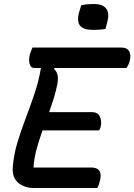

<svg xmlns="http://www.w3.org/2000/svg" viewBox="-20 -937 670 957"><path d="M385 -911Q415 -917 448 -917Q492 -917 509 -894.5Q526 -872 516 -832L506 -793Q492 -790 475 -789Q458 -788 443 -788Q397 -788 379.5 -808.5Q362 -829 374 -875ZM145 0Q119 0 94 -11Q69 -22 54.5 -45.5Q40 -69 44 -108Q49 -168 67 -227.5Q85 -287 108 -347.5Q131 -408 152 -470Q173 -532 184 -598H152Q133 -598 127.5 -619Q122 -640 129 -666Q133 -678 136 -685.5Q139 -693 142 -700H584Q614 -700 624 -681Q634 -662 627 -635Q622 -614 610 -598H252L249 -593Q277 -571 265 -513Q258 -479 247.5 -445.5Q237 -412 225 -378H439Q468 -378 478 -355Q488 -332 482 -307Q481 -300 478.5 -295.5Q476 -291 474 -287H192Q175 -240 162.5 -194Q150 -148 147 -102H435Q493 -102 479 -40Q476 -28 473 -18Q470 -8 465 0Z"/></svg>

Font: Recursive Mn Csl St Med
Style: Italic
Weight: 500
Italic angle: -15°
Monospace: yes
Version: Version 1.079;hotconv 1.0.112;makeotfexe 2.5.65598; ttfautoh